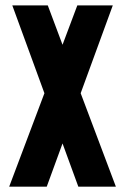

<svg xmlns="http://www.w3.org/2000/svg" viewBox="-20 -704 472 724"><path d="M14.6 0 147.5 -352.5 26.4 -683.6H160.2L215.8 -535.2L271.5 -683.6H405.3L284.2 -352.5L417 0H275.4L215.8 -163.1L156.2 0Z"/></svg>

Font: Post No Bills Jaffna ExtraBold
Style: Regular
Weight: 800
Designer: Kosala Senevirathne, Siva Puranthara, Lasantha Premarathna, Tharique Azeez
Foundry: Mooniak
Version: Version 1.220 ; ttfautohint (v1.6)